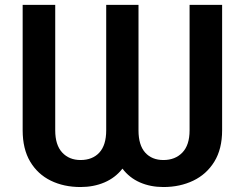

<svg xmlns="http://www.w3.org/2000/svg" viewBox="-20 -747 991 777"><path d="M71.7 -219.5V-727.3H203.5V-219.5Q203.5 -160.2 231.7 -129.8Q259.9 -99.4 305.8 -99.4Q354.4 -99.4 382.1 -129.6Q409.8 -159.8 409.8 -219.5V-727.3H540.5V-219.5Q540.5 -159.8 567.5 -129.6Q594.5 -99.4 641.3 -99.4Q688.9 -99.4 718 -129.6Q747.2 -159.8 747.2 -219.5V-727.3H878.9V-219.5Q878.9 -144.2 847.5 -93Q816.1 -41.9 762.3 -16Q708.5 9.9 641.3 9.9Q589.1 9.9 546.5 -8.7Q503.9 -27.3 475.5 -64.6Q446.4 -27.3 402.5 -8.7Q358.7 9.9 305.8 9.9Q238.3 9.9 185.4 -16Q132.5 -41.9 102.1 -93Q71.7 -144.2 71.7 -219.5Z"/></svg>

Font: Inter UI Semi Bold
Style: Regular
Weight: 600
Designer: Rasmus Andersson
Foundry: rsms
Version: 3.2;8d6f07862